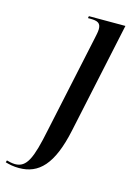

<svg xmlns="http://www.w3.org/2000/svg" viewBox="-249 -600 645 904"><g transform="rotate(15 73.5 -148.0)"><path d="M-64 240C31 240 95 179 132 3L247 -536H69L67 -526H78C115 -526 130 -518 130 -489C130 -475 126 -460 122 -440L21 33C-8 175 -30 227 -87 227C-100 227 -119 223 -128 220L-131 230C-110 236 -90 240 -64 240Z"/></g></svg>

Font: Noto Serif Display Condensed Medium
Style: Italic
Weight: 500
Width: 3
Italic angle: -12°
Designer: Monotype Design Team
Foundry: Monotype Imaging Inc.
Version: Version 2.009